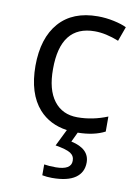

<svg xmlns="http://www.w3.org/2000/svg" viewBox="-88 -604 651 902"><g transform="rotate(10 238.0 -152.5)"><path d="M232.9 188Q306.2 187.5 306.2 144.5Q306.6 121.1 287.1 108.4Q267.6 95.7 214.4 86.9L253.9 6.8Q170.9 -4.9 120.1 -61.5Q56.6 -132.8 56.2 -265.6Q56.6 -398.4 121.1 -471.7Q185.5 -544.9 305.2 -544.9Q343.8 -544.9 382.3 -536.6Q420.9 -528.3 442.9 -517.1L418 -448.2Q356 -473.1 303.2 -473.1Q140.1 -473.1 140.1 -265.1Q139.6 -166.5 179.7 -113.8Q219.7 -61 292 -61Q364.3 -61 435.1 -89.8V-18.1Q383.3 8.8 306.2 9.8L284.2 56.2Q372.1 75.2 372.1 141.1Q372.1 188.5 335 214.4Q297.9 240.2 224.1 240.2Q199.2 240.2 177.2 235.8V184.1Q199.2 188 232.9 188Z"/></g></svg>

Font: OpenSans-Regular
Style: Regular
Weight: 400
Foundry: Ascender Corporation
Version: Version 1.10